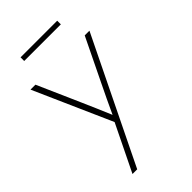

<svg xmlns="http://www.w3.org/2000/svg" viewBox="-228 -603 880 880"><g transform="rotate(-45 212.0 -162.5)"><path d="M77.8 208.3 188.2 -18.1 20.8 -395.8H52.8L143.8 -189.6Q159 -155.6 174.3 -119.8Q189.6 -84 204.9 -47.9Q221.5 -84 238.5 -119.8Q255.6 -155.6 272.2 -189.6L372.2 -395.8H402.8L108.3 208.3ZM93.1 -509V-532.6H330.6V-509Z"/></g></svg>

Font: Afacad Flux Thin
Style: Regular
Weight: 250
Designer: Kristian Moeller
Foundry: Dicotype
Version: Version 1.100